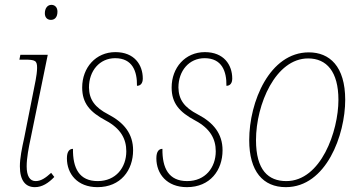

<svg xmlns="http://www.w3.org/2000/svg" viewBox="-20 -762 1486 792"><path d="M190 -680C204 -680 217 -689 217 -714C217 -732 206 -742 192 -742C176 -742 165 -728 165 -707C165 -689 176 -680 190 -680ZM124 10C154 10 180 -7 204 -32L191 -49C168 -28 149 -15 127 -15C103 -15 90 -36 90 -76C90 -110 98 -152 107 -194L177 -536H64L60 -516H80C126 -516 133 -512 133 -482C133 -468 130 -446 127 -431L80 -194C70 -149 62 -109 62 -76C62 -16 86 10 124 10Z M382 10C478 10 529 -60 529 -142C529 -210 492 -256 427 -290C371 -319 348 -351 347 -401C347 -470 391 -522 455 -522C527 -522 546 -467 545 -408C560 -408 569 -419 569 -438C569 -495 534 -547 456 -547C375 -547 319 -483 319 -401C319 -336 351 -300 416 -265C478 -232 501 -189 501 -138C501 -71 458 -15 383 -15C307 -15 280 -68 281 -148C267 -148 256 -138 256 -109C256 -45 299 10 382 10Z M751 10C847 10 898 -60 898 -142C898 -210 861 -256 796 -290C740 -319 717 -351 716 -401C716 -470 760 -522 824 -522C896 -522 915 -467 914 -408C929 -408 938 -419 938 -438C938 -495 903 -547 825 -547C744 -547 688 -483 688 -401C688 -336 720 -300 785 -265C847 -232 870 -189 870 -138C870 -71 827 -15 752 -15C676 -15 649 -68 650 -148C636 -148 625 -138 625 -109C625 -45 668 10 751 10Z M1159 10C1326 10 1404 -206 1404 -350C1404 -489 1339 -546 1254 -546C1092 -546 1008 -342 1008 -184C1008 -55 1065 10 1159 10ZM1161 -15C1087 -15 1036 -60 1036 -184C1036 -332 1117 -521 1251 -521C1327 -521 1376 -467 1376 -350C1376 -221 1304 -15 1161 -15Z"/></svg>

Font: Noto Serif SemiCondensed Thin
Style: Italic
Weight: 100
Width: 4
Italic angle: -12°
Designer: Monotype Design Team
Foundry: Monotype Imaging Inc.
Version: Version 2.013